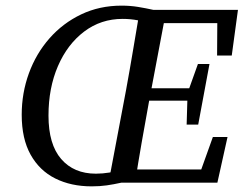

<svg xmlns="http://www.w3.org/2000/svg" viewBox="-20 -648 864 681"><path d="M410 0Q383 6 358.5 9.5Q334 13 305 13Q232 13 176 -15Q120 -43 88.5 -99.5Q57 -156 57 -241Q57 -318 82.5 -388Q108 -458 155.5 -512Q203 -566 268 -597Q333 -628 411 -628Q442 -628 469.5 -623.5Q497 -619 524 -613L513 -563Q494 -571 468.5 -576Q443 -581 415 -581Q338 -581 278.5 -536Q219 -491 185.5 -413.5Q152 -336 152 -238Q152 -136 197 -84Q242 -32 320 -32Q368 -32 417 -48ZM365 0 427 -328Q440 -399 452 -470.5Q464 -542 476 -613H570L508 -285Q495 -214 482.5 -142.5Q470 -71 459 0ZM409 0 419 -47H734L677 0L735 -162H787L751 0ZM465 -291 474 -335H678L670 -291ZM513 -566 523 -613H824L802 -451H750L751 -613L785 -566ZM642 -206 645 -308 648 -326 682 -421H723L683 -206Z"/></svg>

Font: Lisu Bosa Medium
Style: Italic
Weight: 500
Italic angle: -19°
Designer: David Morse, Annie Olsen, Victor Gaultney, Frank Grießhammer (Latin)
Foundry: SIL International
Version: Version 2.000